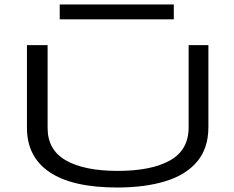

<svg xmlns="http://www.w3.org/2000/svg" viewBox="-20 -824 1040 855"><path d="M502 11Q303 11 201.5 -57Q100 -125 100 -255V-623H192V-254Q192 -156 274 -109.5Q356 -63 504 -63Q654 -63 737 -109.5Q820 -156 820 -257V-623H908V-258Q908 -164 858 -104.5Q808 -45 716.5 -17Q625 11 502 11ZM246 -738V-804H754V-738Z"/></svg>

Font: Inconsolata UltraExpanded Thin
Style: Regular
Weight: 100
Width: 9
Monospace: yes
Designer: Raph Levien, Cyreal, Brenton Simpson
Foundry: Raph Levien, Cyreal, Google
Version: Version 3.100; ttfautohint (v1.8.4.7-5d5b)